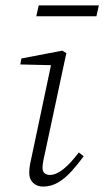

<svg xmlns="http://www.w3.org/2000/svg" viewBox="-20 -676 385 709"><path d="M88 -37Q88 -54 91 -70Q94 -86 100 -112L171 -448L181 -435L55 -438L59 -460L210 -489L225 -480L148 -120Q144 -103 140.5 -85.5Q137 -68 137 -56Q137 -43 144.5 -36.5Q152 -30 164 -30Q187 -30 213.5 -51Q240 -72 271 -113L289 -99Q267 -69 244 -43.5Q221 -18 195 -2.5Q169 13 139 13Q117 13 102.5 -0.5Q88 -14 88 -37ZM114 -616 123 -656H345L336 -616Z"/></svg>

Font: Source Serif 4 18pt Light
Style: Italic
Weight: 300
Italic angle: -12°
Designer: Frank Grießhammer
Foundry: Adobe Systems Incorporated
Version: Version 4.004;hotconv 1.0.116;makeotfexe 2.5.65601